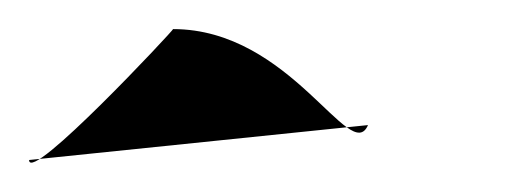

<svg xmlns="http://www.w3.org/2000/svg" viewBox="-20 -110 358 132"><path d="M0 0C0 17 100 -90 99 -90C180 -90 221 4 233 -24Z"/></svg>

Font: Proton
Style: LitIt
Weight: 500
Version: Version 1.017